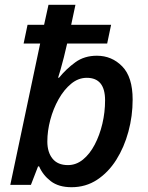

<svg xmlns="http://www.w3.org/2000/svg" viewBox="-20 -780 626 810"><path d="M281.7 9.8Q227.5 9.8 194.3 -15.6Q161.1 -41 145 -78.1H140.6L110.4 0H23.4L149.4 -596.2H79.6L96.2 -675.3H166L184.6 -759.8H298.3L280.3 -675.3H448.7L432.1 -596.2H263.2Q256.8 -567.4 249.3 -537.8Q241.7 -508.3 235.1 -485.1Q228.5 -461.9 225.1 -452.1H229Q259.8 -489.7 297.9 -517.3Q335.9 -544.9 388.7 -544.9Q451.7 -544.9 495.6 -500Q539.6 -455.1 539.6 -359.9Q539.6 -290.5 521.7 -224.6Q503.9 -158.7 470.5 -105.7Q437 -52.7 389.4 -21.5Q341.8 9.8 281.7 9.8ZM266.6 -83.5Q301.3 -83.5 330.1 -106.9Q358.9 -130.4 379.6 -169.9Q400.4 -209.5 411.9 -258.1Q423.3 -306.6 423.3 -356.9Q423.3 -451.7 346.2 -451.7Q310.5 -451.7 280.3 -426.8Q250 -401.9 227.3 -361.6Q204.6 -321.3 192.1 -274.2Q179.7 -227.1 179.7 -183.1Q179.7 -137.7 201.7 -110.6Q223.6 -83.5 266.6 -83.5Z"/></svg>

Font: Open Sans SemiBold
Style: Italic
Weight: 600
Italic angle: -12°
Designer: Monotype Design Team
Foundry: Monotype Imaging Inc.
Version: Version 3.003; ttfautohint (v1.8.4)